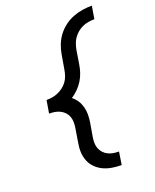

<svg xmlns="http://www.w3.org/2000/svg" viewBox="-176 -932 952 1183"><g transform="rotate(-20 300.0 -340.0)"><path d="M411 153Q380 153 350 148Q320 143 294 131Q268 119 247 98.5Q226 78 215 51Q204 24 202.5 -6.5Q201 -37 207 -68L222 -161Q225 -180 224.5 -199Q224 -218 217.5 -234.5Q211 -251 199 -263.5Q187 -276 171 -284Q155 -292 137 -295Q119 -298 100 -298L114 -382Q133 -382 152 -385Q171 -388 189.5 -396Q208 -404 224.5 -416.5Q241 -429 253 -445.5Q265 -462 271.5 -481Q278 -500 281 -519L297 -612Q302 -643 313.5 -673.5Q325 -704 345 -731Q365 -758 392 -778.5Q419 -799 449.5 -811Q480 -823 512 -828Q544 -833 575 -833L561 -749Q542 -749 522.5 -746Q503 -743 484.5 -735Q466 -727 450 -714Q434 -701 422 -684.5Q410 -668 403.5 -649.5Q397 -631 393 -612L378 -519Q374 -493 365.5 -467.5Q357 -442 342.5 -418.5Q328 -395 308 -375Q288 -355 265 -340Q284 -325 297 -305Q310 -285 316.5 -261.5Q323 -238 323 -212.5Q323 -187 319 -161L303 -68Q300 -49 300.5 -30.5Q301 -12 307.5 4.5Q314 21 326 34Q338 47 354 55Q370 63 388 66Q406 69 425 69L412 153Z"/></g></svg>

Font: Iosevka SS04 Medium Extended
Style: Italic
Weight: 500
Width: 7
Italic angle: -9°
Monospace: yes
Designer: Belleve Invis
Foundry: Belleve Invis
Version: Version 19.0.0; ttfautohint (v1.8.4)